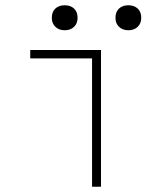

<svg xmlns="http://www.w3.org/2000/svg" viewBox="-20 -710 640 730"><path d="M330 0V-488H95V-520H364V0ZM226 -595Q204 -595 190.5 -608Q177 -621 177 -642Q177 -665 190.5 -677.5Q204 -690 226 -690Q248 -690 261.5 -677.5Q275 -665 275 -642Q275 -621 261.5 -608Q248 -595 226 -595ZM468 -595Q446 -595 432.5 -608Q419 -621 419 -642Q419 -665 432.5 -677.5Q446 -690 468 -690Q490 -690 503.5 -677.5Q517 -665 517 -642Q517 -621 503.5 -608Q490 -595 468 -595Z"/></svg>

Font: M PLUS Code Latin Expanded ExtraLight
Style: Regular
Weight: 250
Width: 7
Designer: Coji Morishita
Foundry: UNDERFOREST DESIGN
Version: Version 1.002; ttfautohint (v1.8.3)